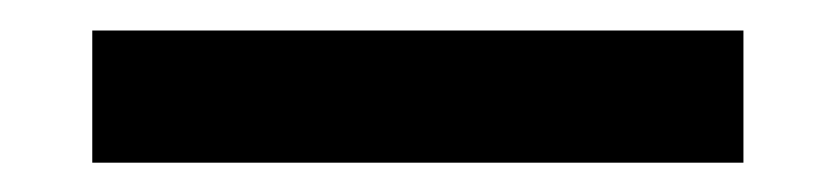

<svg xmlns="http://www.w3.org/2000/svg" viewBox="-20 44 562 129"><path d="M42 128.9V127V123V118.2V111.3V104.5V98.6V90.8V83V64.5H479.5V83V86.9V88.9V98.6V107.4V113.3V120.1V127.9V135.7V153.3H42V135.7V131.8Z"/></svg>

Font: LeFont
Style: Default
Weight: 400
Designer: Leryon MEDIA
Version: Version 1.0